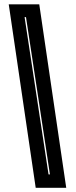

<svg xmlns="http://www.w3.org/2000/svg" viewBox="-20 -770 352 890"><path d="M287 100.5H145.5L20.5 -750H162ZM211.5 38.5 100.5 -690.5H94L205 38.5Z"/></svg>

Font: Tourney Expanded ExtraBold
Style: Regular
Weight: 800
Width: 7
Designer: Tyler Finck
Foundry: Etcetera Type Co
Version: Version 1.010; ttfautohint (v1.8.3)